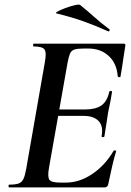

<svg xmlns="http://www.w3.org/2000/svg" viewBox="-20 -815 571 835"><path d="M20 0Q17 0 17 -6Q17 -12 20 -12Q47 -12 61 -17Q75 -22 82 -37Q89 -52 94 -81L175 -544Q183 -587 173.5 -600Q164 -613 126 -613Q124 -613 124 -619Q124 -625 126 -625H519Q527 -625 525 -616Q522 -597 518 -571Q514 -545 510.5 -521Q507 -497 504 -482Q503 -478 497.5 -479.5Q492 -481 492 -483Q488 -539 453 -571.5Q418 -604 363 -604H345Q317 -604 303.5 -599.5Q290 -595 284.5 -582Q279 -569 274 -543L193 -85Q186 -45 195 -33Q204 -21 241 -21H267Q326 -21 381.5 -58.5Q437 -96 474 -159Q476 -162 481.5 -160.5Q487 -159 485 -157Q476 -128 467 -88.5Q458 -49 451 -15Q448 0 435 0ZM434 -222Q433 -218 427 -218.5Q421 -219 422 -223Q430 -267 408.5 -289Q387 -311 344 -311H187L191 -339H351Q396 -339 421 -356.5Q446 -374 455 -415Q456 -420 462 -419.5Q468 -419 467 -414Q462 -382 458 -363.5Q454 -345 450 -325Q446 -300 442.5 -275.5Q439 -251 434 -222ZM450 -679Q399 -702 346.5 -721Q294 -740 228 -756Q218 -758 230.5 -765Q243 -772 264.5 -780Q286 -788 305.5 -792.5Q325 -797 329 -793Q359 -769 389 -742Q419 -715 454 -689Q458 -688 456.5 -682.5Q455 -677 450 -679Z"/></svg>

Font: Cormorant
Style: Bold Italic
Weight: 700
Italic angle: -10°
Designer: Christian Thalmann (Catharsis Fonts)
Foundry: Catharsis Fonts
Version: Version 4.000